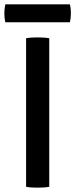

<svg xmlns="http://www.w3.org/2000/svg" viewBox="-26 -859 346 883"><path d="M94 -683Q105.5 -685.5 120.2 -686.2Q135 -687 146.5 -687Q159 -687 173.5 -686.2Q188 -685.5 200.5 -683V0Q188 2.5 173.5 3.2Q159 4 146.5 4Q135 4 120.2 3.2Q105.5 2.5 94 0ZM-1.5 -756.5Q-6 -775 -6 -797Q-6 -819 -1.5 -839H295.5Q298 -828.5 299 -819.8Q300 -811 300 -798Q300 -775.5 295.5 -756.5Z"/></svg>

Font: Signika SC
Style: Regular
Weight: 400
Designer: Anna Giedryś
Foundry: Anna Giedryś
Version: Version 2.000; ttfautohint (v1.8.3) -l 8 -r 50 -G 200 -x 9 -